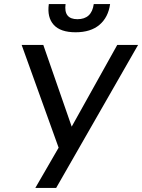

<svg xmlns="http://www.w3.org/2000/svg" viewBox="-20 -920 696 940"><path d="M267 -197 86 -700H192L331 -300L554 -700H656L255 0H153ZM350 -762Q276 -762 243 -798.5Q210 -835 219 -900H301Q291 -826 359 -826Q429 -826 439 -900H519Q510 -835 467 -798.5Q424 -762 350 -762Z"/></svg>

Font: Retni Sans Medium
Style: Italic
Weight: 500
Italic angle: -8°
Designer: Vitaly Kuzmin
Foundry: ParaType Ltd.
Version: Version 1.00;June 10, 2019;FontCreator 11.5.0.2425 64-bit; t